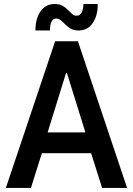

<svg xmlns="http://www.w3.org/2000/svg" viewBox="-20 -922 653 942"><path d="M8.8 0 250.5 -719.7H362.3L603.5 0H481L417 -202.1L407.2 -246.1L308.1 -564.5H304.2L205.6 -246.1L195.3 -202.1L131.8 0ZM141.1 -170.4V-272.5H471.2V-170.4ZM153.8 -772.5Q153.8 -829.6 178.7 -866Q203.6 -902.3 247.6 -902.3Q271.5 -902.3 286.9 -893.6Q302.2 -884.8 313.2 -873.3Q324.2 -861.8 334 -853.3Q343.8 -844.7 356 -844.7Q372.6 -844.7 380.9 -861.6Q389.2 -878.4 389.2 -902.3H459.5Q460.4 -847.2 435.5 -809.8Q410.6 -772.5 364.7 -772.5Q342.3 -772.5 326.9 -781.5Q311.5 -790.5 300.3 -802Q289.1 -813.5 278.6 -822.3Q268.1 -831.1 255.4 -831.1Q240.2 -831.1 232.7 -815.4Q225.1 -799.8 225.1 -772.5Z"/></svg>

Font: Reddit Sans Condensed SemiBold
Style: Regular
Weight: 600
Designer: Stephen Hutchings
Foundry: Reddit
Version: Version 1.014